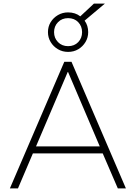

<svg xmlns="http://www.w3.org/2000/svg" viewBox="-20 -1049 756 1069"><path d="M35 0 338 -705H378L681 0H636L548 -204L575 -195H139L167 -204L80 0ZM357 -648 178 -228 156 -234H558L538 -228L359 -648ZM359 -760Q328 -760 302.5 -775Q277 -790 262 -815Q247 -840 247 -870Q247 -901 262 -925.5Q277 -950 302.5 -965Q328 -980 359 -980Q379 -980 396 -974.5Q413 -969 427 -958L503 -1029H564L451 -934Q461 -921 466 -904.5Q471 -888 471 -870Q471 -840 456 -815Q441 -790 416 -775Q391 -760 359 -760ZM359 -792Q394 -792 415.5 -814.5Q437 -837 437 -870Q437 -903 415.5 -925.5Q394 -948 359 -948Q325 -948 303 -925.5Q281 -903 281 -870Q281 -837 303 -814.5Q325 -792 359 -792Z"/></svg>

Font: Nunito Sans 12pt ExtraLight ExtraLight
Style: Regular
Weight: 250
Version: Version 3.101;gftools[0.9.27]